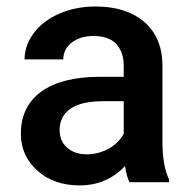

<svg xmlns="http://www.w3.org/2000/svg" viewBox="-20 -558 581 588"><path d="M376.5 0H497.6V-8.3C484.4 -36.6 477.5 -74.7 477.5 -122.1V-360.4C476.6 -416.5 457.5 -460.4 420.9 -491.7C384.3 -522.5 335 -538.1 272.9 -538.1C232.4 -538.1 195.3 -530.8 162.6 -516.6C129.4 -502.4 103 -482.4 84 -457.5C64.9 -432.1 55.2 -404.8 55.2 -376H173.8C173.8 -397 182.6 -414.1 199.7 -427.7C216.8 -440.9 239.3 -447.8 266.1 -447.8C297.4 -447.8 320.8 -439.5 335.9 -423.3C351.1 -406.7 358.9 -384.8 358.9 -357.4V-322.8H286.1C208.5 -322.8 148.4 -307.6 106.9 -277.8C64.9 -247.6 43.9 -204.1 43.9 -147.9C43.9 -103.5 60.5 -65.9 94.2 -35.6C127.9 -5.4 170.9 9.8 224.1 9.8C278.8 9.8 325.2 -9.8 362.8 -49.3C366.7 -26.4 371.1 -10.3 376.5 0ZM246.1 -85.4C220.7 -85.4 200.7 -92.3 185.5 -106C170.4 -119.1 162.6 -137.2 162.6 -160.2C162.6 -188 173.8 -210 195.8 -225.1C217.8 -240.2 251 -248 294.9 -248H358.9V-148.4C348.6 -129.4 333 -113.8 312.5 -102.5C291.5 -91.3 269.5 -85.4 246.1 -85.4Z"/></svg>

Font: Shabnam FD Medium
Style: Regular
Weight: 500
Foundry: DejaVu fonts team - Redesigned by Saber Rastikerdar - Based on Vazir font
Version: Version 5.00;October 20, 2019;FontCreator 12.0.0.2547 64-bit